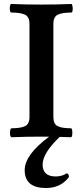

<svg xmlns="http://www.w3.org/2000/svg" viewBox="-20 -686 410 964"><path d="M39 3Q33 3 31 -8Q29 -19 31 -30.5Q33 -42 39 -42Q83 -42 105.5 -52.5Q128 -63 128 -99V-566Q128 -602 105 -612.5Q82 -623 37 -623Q32 -623 30 -633.5Q28 -644 30 -655Q32 -666 37 -666Q112 -663 187 -663Q263 -663 338 -666Q342 -666 344 -655Q346 -644 344.5 -633.5Q343 -623 338 -623Q293 -623 270.5 -612.5Q248 -602 248 -566V-99Q248 -63 269.5 -52.5Q291 -42 336 -42Q341 -42 342.5 -30.5Q344 -19 342.5 -8Q341 3 336 3Q261 0 187 0Q113 0 39 3ZM211 258Q104 258 104 168Q104 91 227 0H281Q194 83 194 140Q194 200 260 200Q291 200 316 184Q326 187 326 203Q285 258 211 258Z"/></svg>

Font: Junicode SmExp
Style: Bold
Weight: 700
Width: 6
Designer: Peter S. Baker
Version: Version 2.205; ttfautohint (v1.8.4)